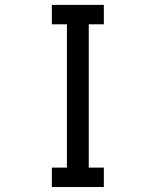

<svg xmlns="http://www.w3.org/2000/svg" viewBox="-20 -752 626 772"><path d="M188.5 0V-78.1H249V-654.3H188.5V-732.4H397.5V-654.3H336.9V-78.1H397.5V0Z"/></svg>

Font: Consola Mono
Style: Book
Weight: 400
Monospace: yes
Version: Version 2.001